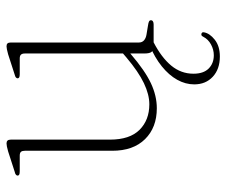

<svg xmlns="http://www.w3.org/2000/svg" viewBox="-74 -428 710 603"><g transform="rotate(-90 281.5 -127.0)"><path d="M441 -13 449.5 0Q402 24.5 376.5 55.2Q351 86 351 125Q351 156.5 367.2 172.8Q383.5 189 409 189Q426.5 189 442.8 180.2Q459 171.5 467 156Q469 152 470.8 150.8Q472.5 149.5 475.5 150Q477.5 150 479.8 152Q482 154 481 158Q478 176 457.8 192Q437.5 208 405 208Q365.5 208 341.5 185.8Q317.5 163.5 317.5 127.5Q317.5 100 332 74Q346.5 48 374 25.8Q401.5 3.5 441 -13ZM414.5 -29.5V-79V-83.5V-404.5Q414.5 -412.5 411 -416.5Q407.5 -420.5 399 -420.5H349.5Q342.5 -420.5 339.5 -422.2Q336.5 -424 336.5 -427Q336.5 -430 339.2 -432.5Q342 -435 348.5 -436.5L412 -457Q421.5 -459.5 427.5 -460.8Q433.5 -462 437 -462Q443.5 -462 446.2 -458.8Q449 -455.5 449 -448.5V-46Q449 -36.5 455.5 -30.5Q462 -24.5 473.5 -22.5L503.5 -17.5Q511 -16.5 515 -14.5Q519 -12.5 519 -8Q519 -4.5 515.5 -2.2Q512 0 505.5 0H441.5Q426 0 420.2 -5.8Q414.5 -11.5 414.5 -29.5ZM109 -130V-404.5Q109 -412.5 105.8 -416.5Q102.5 -420.5 93.5 -420.5H44.5Q37 -420.5 34 -422.2Q31 -424 31 -427Q31 -430 33.8 -432.5Q36.5 -435 43.5 -436.5L107 -457Q116 -459.5 122.2 -460.8Q128.5 -462 132 -462Q138 -462 141 -458.8Q144 -455.5 144 -448.5V-137Q144 -75 174.8 -44.2Q205.5 -13.5 255 -13.5Q285.5 -13.5 321.2 -30.5Q357 -47.5 402 -85.5L426 -106L439 -94L413 -72Q360.5 -27 321 -8.5Q281.5 10 242.5 10Q182 10 145.5 -27Q109 -64 109 -130Z"/></g></svg>

Font: Fraunces Thin
Style: Regular
Weight: 250
Version: Version 1.000;[b76b70a41]